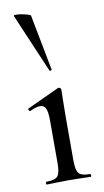

<svg xmlns="http://www.w3.org/2000/svg" viewBox="-85 -772 439 813"><g transform="rotate(-10 135.0 -365.5)"><path d="M49 -12Q86 -12 97.5 -25.5Q109 -39 109 -81V-266Q109 -301 102 -316.5Q95 -332 77 -332Q61 -332 34 -319H33Q29 -319 27 -324.5Q25 -330 29 -331L165 -394L169 -395Q172 -395 175.5 -392Q179 -389 179 -385Q179 -378 178 -345Q177 -312 177 -267V-81Q177 -39 188.5 -25.5Q200 -12 237 -12Q240 -12 240 -6Q240 0 237 0Q213 0 198 -1L143 -2L88 -1Q73 0 49 0Q46 0 46 -6Q46 -12 49 -12ZM45 -731Q61 -731 83.5 -725.5Q106 -720 107 -716L153 -476Q154 -474 149 -472.5Q144 -471 143 -474L35 -727Q34 -731 45 -731Z"/></g></svg>

Font: Cormorant Infant Medium
Style: Regular
Weight: 500
Designer: Christian Thalmann (Catharsis Fonts)
Foundry: Catharsis Fonts
Version: Version 4.000